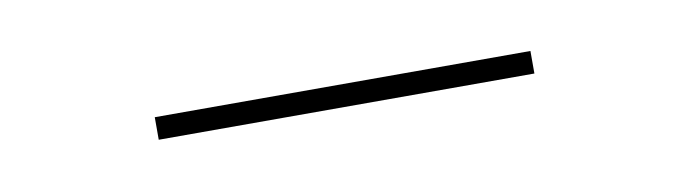

<svg xmlns="http://www.w3.org/2000/svg" viewBox="-21 -674 542 151"><g transform="rotate(-10 250.0 -599.0)"><path d="M100 -608H400V-590H100Z"/></g></svg>

Font: Antic Didone
Style: Regular
Weight: 400
Designer: Santiago Orozco
Foundry: Santiago Orozco
Version: Version 2.001